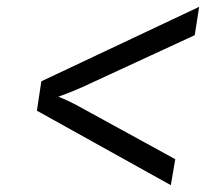

<svg xmlns="http://www.w3.org/2000/svg" viewBox="-20 -611 640 562"><path d="M480 -69 88 -287 101 -373 563 -591 550 -508 221 -356Q185 -340 151 -328Q183 -315 212 -299L493 -145Z"/></svg>

Font: JetBrains Mono Semi Light
Style: Italic
Weight: 350
Italic angle: -9°
Monospace: yes
Designer: Philipp Nurullin, Konstantin Bulenkov
Foundry: JetBrains
Version: 2.002